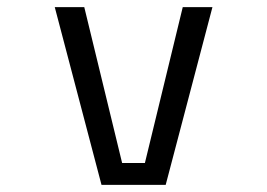

<svg xmlns="http://www.w3.org/2000/svg" viewBox="-20 -520 750 540"><path d="M494 -500H577.5L446 0H265.5L134 -500H217L323.5 -61.5H387.5Z"/></svg>

Font: League Mono Light
Style: Regular
Weight: 300
Width: 6
Designer: Tyler Finck
Foundry: The League of Moveable Type / Tyler Finck
Version: Version 2.210